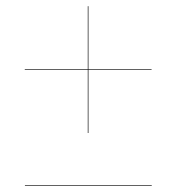

<svg xmlns="http://www.w3.org/2000/svg" viewBox="-20 -610 570 620"><path d="M263.5 -180.5H265.5V-385H469.5V-387H265.5V-590H263.5V-387H60V-385H263.5ZM60.5 -11.5V-9.5H470V-11.5Z"/></svg>

Font: Bodoni* 96pt
Style: Bold
Weight: 700
Version: Version 2.3